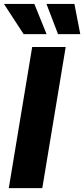

<svg xmlns="http://www.w3.org/2000/svg" viewBox="-36 -970 434 990"><path d="M302.7 -727.5 182.1 0H9.3L129.9 -727.5ZM263.2 -793.9 203.6 -949.7H347.7L377.9 -793.9ZM85.9 -793.9 -15.6 -949.7H141.1L204.1 -793.9Z"/></svg>

Font: Inter 20pt ExtraBold
Style: Italic
Weight: 800
Italic angle: -9.3988°
Version: Version 4.001;git-66647c0bb